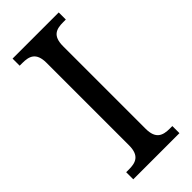

<svg xmlns="http://www.w3.org/2000/svg" viewBox="-231 -758 803 803"><g transform="rotate(-45 170.5 -357.0)"><path d="M34 0H307V-42H292C252 -42 220 -52 220 -113V-601C220 -663 251 -672 292 -672H307V-714H34V-672H50C89 -672 122 -663 122 -601V-113C122 -51 89 -42 50 -42H34Z"/></g></svg>

Font: Noto Serif Ethiopic SemiCondensed
Style: Regular
Weight: 400
Width: 4
Designer: Monotype Design Team
Foundry: Monotype Imaging Inc.
Version: Version 2.102